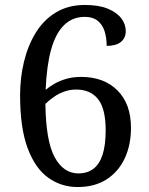

<svg xmlns="http://www.w3.org/2000/svg" viewBox="-20 -744 599 774"><path d="M293 10Q227 10 174.5 -27.5Q122 -65 91.5 -146.5Q61 -228 61 -360Q61 -431 77 -496.5Q93 -562 125 -613.5Q157 -665 206.5 -694.5Q256 -724 322 -724Q378 -724 414.5 -709Q451 -694 469 -670Q487 -646 487 -619Q487 -591 467.5 -575Q448 -559 410 -559Q410 -592 401.5 -618.5Q393 -645 373.5 -660.5Q354 -676 322 -676Q272 -676 238 -642.5Q204 -609 186 -544Q168 -479 164 -382Q181 -396 201.5 -407.5Q222 -419 248.5 -426.5Q275 -434 307 -434Q399 -434 453.5 -379.5Q508 -325 508 -229Q508 -159 482.5 -105Q457 -51 409 -20.5Q361 10 293 10ZM296 -45Q332 -45 356.5 -63.5Q381 -82 393.5 -120.5Q406 -159 406 -219Q406 -305 375.5 -344Q345 -383 287 -383Q261 -383 238 -374.5Q215 -366 196 -352.5Q177 -339 163 -325Q165 -175 200.5 -110Q236 -45 296 -45Z"/></svg>

Font: Noto Serif Khmer
Style: Regular
Weight: 400
Designer: Danh Hong and the Monotype Design Team
Foundry: Monotype Imaging Inc.
Version: Version 2.003